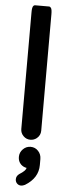

<svg xmlns="http://www.w3.org/2000/svg" viewBox="-64 -744 371 1041"><g transform="rotate(5 121.5 -224.0)"><path d="M92.8 266.6Q79.6 266.6 70.6 257.6Q61.5 248.5 61.5 234.4Q61.5 217.3 77.1 205.6Q94.7 194.8 104 185.5L107.4 181.6Q112.8 175.8 114.3 168.5Q96.2 165.5 83 152.8Q67.4 136.7 67.4 112.8Q67.4 87.9 85 70.3Q102.5 52.7 126.5 52.7Q151.4 52.7 168 70.8Q184.6 88.4 184.6 114.3V146.5Q184.6 217.8 113.8 260.7Q101.6 266.6 92.8 266.6ZM67.4 -39.1V-672.9Q67.4 -688 68.6 -694.6Q69.8 -701.2 71 -704.3Q72.3 -707.5 75.4 -710.7Q78.6 -713.9 84 -713.9H159.2Q166 -713.9 170.4 -707Q175.8 -699.2 175.8 -672.9V-39.1Q175.8 -14.2 155.8 2.4Q140.6 14.6 121.1 14.6Q99.1 14.6 83.3 -1.2Q67.4 -17.1 67.4 -39.1Z"/></g></svg>

Font: YuPearl-SemiBold
Style: SemiBold
Weight: 600
Designer: Max Yao
Foundry: Max-Everyday
Version: Version 1.011; ttfautohint (v1.8.3)